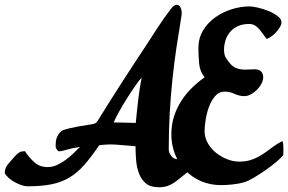

<svg xmlns="http://www.w3.org/2000/svg" viewBox="-26 -783 1214 809"><path d="M738 -712Q727 -646 717.5 -582.5Q708 -519 701 -453Q693 -378 689 -304Q685 -230 685 -154Q685 -139 696 -125.5Q707 -112 723 -112Q730 -112 741 -121Q752 -130 764.5 -141.5Q777 -153 789.5 -164Q802 -175 812 -178Q815 -168 814.5 -156.5Q814 -145 814 -134Q814 -117 805 -102.5Q796 -88 783.5 -75.5Q771 -63 756.5 -51.5Q742 -40 731 -31Q711 -14 691 -4Q671 6 644 6Q608 6 588.5 -10.5Q569 -27 559.5 -52.5Q550 -78 547.5 -108.5Q545 -139 545 -167Q499 -171 464 -173.5Q429 -176 392 -171Q358 -121 329 -88Q300 -55 266.5 -35Q233 -15 191 -6.5Q149 2 90 2Q78 2 64 -3Q50 -8 36 -15.5Q22 -23 11 -33Q0 -43 -6 -53Q-6 -76 9.5 -93.5Q25 -111 39 -127Q48 -137 56.5 -141.5Q65 -146 79 -146Q96 -120 118.5 -99.5Q141 -79 175 -79Q195 -79 213.5 -87.5Q232 -96 249.5 -108.5Q267 -121 282.5 -136Q298 -151 311 -164Q277 -159 252.5 -151.5Q228 -144 220 -146Q216 -149 211.5 -156Q207 -163 209 -180Q209 -196 217 -211Q225 -226 238 -234Q268 -244 300.5 -249.5Q333 -255 364 -260Q378 -262 384.5 -272.5Q391 -283 398 -294Q444 -368 491 -441Q538 -514 586 -586Q612 -626 638.5 -667Q665 -708 694 -745Q706 -761 715.5 -762.5Q725 -764 731 -757Q737 -750 739 -737Q741 -724 738 -712ZM453 -267Q467 -267 492.5 -266.5Q518 -266 546 -265Q552 -327 557.5 -372Q563 -417 571 -456Q561 -446 543 -420Q525 -394 506.5 -364.5Q488 -335 473 -307.5Q458 -280 453 -267ZM1026 -756Q1038 -756 1060 -751Q1082 -746 1104.5 -737Q1127 -728 1143.5 -715.5Q1160 -703 1160 -689Q1160 -680 1153.5 -669Q1147 -658 1137.5 -647.5Q1128 -637 1117.5 -629.5Q1107 -622 1098 -619Q1090 -628 1082.5 -639Q1075 -650 1067 -659.5Q1059 -669 1048.5 -675.5Q1038 -682 1024 -682Q995 -682 974.5 -672Q954 -662 941.5 -646Q929 -630 923.5 -611Q918 -592 918 -574Q918 -554 924 -542.5Q930 -531 943 -516Q954 -503 966 -497.5Q978 -492 991 -490.5Q1004 -489 1018 -490Q1032 -491 1047 -491Q1064 -491 1073.5 -482.5Q1083 -474 1083 -457Q1083 -444 1075.5 -430Q1068 -416 1056.5 -404.5Q1045 -393 1031 -385.5Q1017 -378 1004 -378Q982 -378 962 -387.5Q942 -397 921 -397Q896 -397 879.5 -377Q863 -357 853.5 -330Q844 -303 840 -275Q836 -247 836 -231Q836 -204 849.5 -180Q863 -156 884.5 -139Q906 -122 931.5 -112Q957 -102 981 -102Q1012 -102 1035.5 -110.5Q1059 -119 1079 -132Q1099 -145 1119 -160.5Q1139 -176 1164 -189Q1168 -177 1168 -165.5Q1168 -154 1168 -141Q1168 -133 1167 -129Q1159 -118 1138 -100.5Q1117 -83 1092 -65.5Q1067 -48 1043 -34Q1019 -20 1006 -16Q983 -9 955.5 -6Q928 -3 905 -3Q860 -3 821.5 -19.5Q783 -36 755 -65Q727 -94 711.5 -133Q696 -172 696 -217Q696 -259 708 -295Q720 -331 740 -361Q760 -391 785 -415Q810 -439 836 -457Q816 -483 813 -515.5Q810 -548 810 -580Q810 -622 829.5 -654.5Q849 -687 880.5 -709.5Q912 -732 950 -744Q988 -756 1026 -756Z"/></svg>

Font: Praegefest
Style: Regular
Weight: 600
Designer: Peter Wiegel nach alter Vorlage
Foundry: Peter Wiegel
Version: Version 1.000